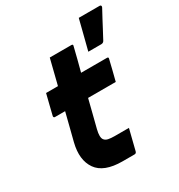

<svg xmlns="http://www.w3.org/2000/svg" viewBox="-189 -937 992 1064"><g transform="rotate(-30 307.5 -405.0)"><path d="M408 -143Q391 -77 375 -11Q372 0 361 0H285Q166 0 122.5 -62.5Q79 -125 104 -226Q115 -269 126 -312.5Q137 -356 148 -400H83Q78 -400 76 -403.5Q74 -407 75 -411Q83 -446 91 -476Q99 -506 107 -540H183Q187 -557 191.5 -574Q196 -591 200 -608Q206 -631 211.5 -654Q217 -677 223 -700H361Q373 -700 369 -689Q360 -652 350.5 -614.5Q341 -577 331 -540H496Q508 -540 504 -529Q496 -495 488.5 -465Q481 -435 472 -400H295Q284 -356 273 -312.5Q262 -269 251 -226Q239 -178 252 -161Q260 -150 276.5 -146.5Q293 -143 317 -143ZM606 -810Q612 -810 614 -805.5Q616 -801 613 -795Q594 -760 582 -737.5Q570 -715 558 -692Q546 -669 526 -632Q520 -621 507 -621H424Q434 -660 441 -687.5Q448 -715 455 -742.5Q462 -770 472 -810Z"/></g></svg>

Font: Recursive Sn Lnr St XBd
Style: Italic
Weight: 800
Italic angle: -15°
Version: Version 1.079;hotconv 1.0.112;makeotfexe 2.5.65598; ttfautoh